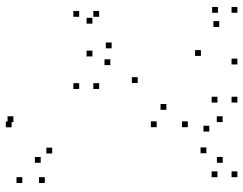

<svg xmlns="http://www.w3.org/2000/svg" viewBox="-108 -718 836 660"><g transform="rotate(-90 310.0 -388.0)"><path d="M307.5 10V-10H287.5V10ZM307.5 -58.5V-78.5H287.5V-58.5ZM207.8 -86.6V-106.6H187.8V-86.6ZM240.3 -40.8V-60.8H220.3V-40.8ZM240.3 -760V-780H220.3V-760ZM222.4 -766V-786H202.4V-766ZM30.9 -729.3V-749.3H10.9V-729.3ZM30.9 -652V-672H10.9V-652ZM132.4 -626.6V-646.6H112.4V-626.6ZM100.4 -666.1V-686.1H80.4V-666.1ZM100.4 -40.4V-60.4H80.4V-40.4ZM133.2 -96.6V-116.6H113.2V-96.6ZM50.9 -58.5V-78.5H30.9V-58.5ZM50.9 10V-10H30.9V10ZM616.1 10V-10H596.1V10ZM616.1 -56.8V-76.8H596.1V-56.8ZM467.8 -115.4V-135.4H447.8V-115.4ZM567.4 -52.4V-72.4H547.4V-52.4ZM374.7 -332.7V-352.7H354.7V-332.7ZM282.5 -234.1V-254.1H262.5V-234.1ZM438.5 10V-10H418.5V10ZM578.7 -488.4V-508.4H558.7V-488.4ZM493.9 -422.2V-442.2H473.9V-422.2ZM602.3 -465.2V-485.2H582.3V-465.2ZM602.3 -533.8V-553.8H582.3V-533.8ZM354.1 -533.8V-553.8H334.1V-533.8ZM354.1 -465.2V-485.2H334.1V-465.2ZM436.1 -426.8V-446.8H416.1V-426.8ZM466 -488.4V-508.4H446V-488.4ZM222.8 -267.4V-287.4H202.8V-267.4ZM222.8 -160.5V-180.5H202.8V-160.5Z"/></g></svg>

Font: Monaspace Xenon Dots Var
Style: Regular
Weight: 400
Designer: Riley Cran and the Lettermatic Team
Version: Version 1.100 (Monaspace Xenon Dots)